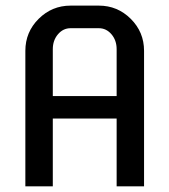

<svg xmlns="http://www.w3.org/2000/svg" viewBox="-20 -660 600 680"><path d="M490.2 0H393.1V-240.2H167V0H69.8V-480Q69.8 -546.4 116.9 -593.3Q164.1 -640.1 230 -640.1H330.1Q396 -640.1 443.1 -593.3Q490.2 -546.4 490.2 -480ZM393.1 -319.8V-485.8Q393.1 -517.1 374.8 -538.6Q356.4 -560.1 330.1 -560.1H230Q203.6 -560.1 185.3 -538.6Q167 -517.1 167 -485.8V-319.8Z"/></svg>

Font: Laconic
Style: Regular
Weight: 400
Designer: Robby Woodard
Version: Version 1.000